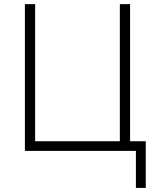

<svg xmlns="http://www.w3.org/2000/svg" viewBox="-20 -734 759 934"><path d="M612.8 -46.9H689V180.2H641.1V0H101.1V-713.9H150.9V-46.9H563V-713.9H612.8Z"/></svg>

Font: OpenSans-Light
Style: Regular
Weight: 300
Foundry: Ascender Corporation
Version: Version 1.10